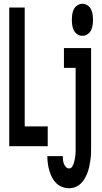

<svg xmlns="http://www.w3.org/2000/svg" viewBox="-20 -775 540 1018"><path d="M29 0V-735H111V-105H233V0ZM417 -585Q403 -585 390.5 -593Q378 -601 371.5 -614Q365 -627 363 -641.5Q361 -656 361 -670Q361 -684 363 -698.5Q365 -713 371.5 -726Q378 -739 390.5 -747Q403 -755 417 -755Q431 -755 443.5 -747Q456 -739 462.5 -726Q469 -713 471 -698.5Q473 -684 473 -670Q473 -656 471 -641.5Q469 -627 462.5 -614Q456 -601 443.5 -593Q431 -585 417 -585ZM347 223Q327 223 309 216Q291 209 277.5 195.5Q264 182 255.5 165Q247 148 241.5 129Q236 110 233.5 91Q231 72 231 53H313Q313 63 314 73Q315 83 318.5 92.5Q322 102 329 110Q336 118 347 118Q357 118 363 108Q369 98 372 88Q375 78 377 67.5Q379 57 380 46.5Q381 36 381 25.5Q381 15 381 5V-415H319V-520H463V5Q463 22 462.5 39Q462 56 459.5 73Q457 90 453.5 107Q450 124 444 140Q438 156 429.5 171Q421 186 408.5 198Q396 210 380 216.5Q364 223 347 223Z"/></svg>

Font: Iosevka Extrabold
Style: Regular
Weight: 800
Monospace: yes
Designer: Belleve Invis
Foundry: Belleve Invis
Version: Version 32.5.0; ttfautohint (v1.8.4)